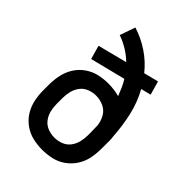

<svg xmlns="http://www.w3.org/2000/svg" viewBox="-218 -831 936 936"><g transform="rotate(45 250.0 -363.5)"><path d="M250 8Q283 8 315.5 0.5Q348 -7 375 -26.5Q402 -46 420 -74Q438 -102 444.5 -134.5Q451 -167 451 -200V-241Q451 -252 451 -262Q451 -272 449 -283Q445 -350 430 -417Q415 -484 382 -543L434 -556L414 -627L338 -608Q302 -653 253.5 -685.5Q205 -718 150 -735L122 -655Q188 -632 238 -584L86 -545L106 -474L289 -520Q301 -501 310 -480.5Q319 -460 327 -439Q308 -444 289 -446.5Q270 -449 250 -449Q217 -449 185 -441.5Q153 -434 125.5 -414.5Q98 -395 80.5 -367Q63 -339 56 -306.5Q49 -274 49 -241V-200Q49 -167 56 -134.5Q63 -102 80.5 -74Q98 -46 125.5 -26.5Q153 -7 185 0.5Q217 8 250 8ZM250 -76Q227 -76 204.5 -84.5Q182 -93 167.5 -112Q153 -131 147.5 -154Q142 -177 142 -200V-241Q142 -264 147.5 -287Q153 -310 167.5 -329Q182 -348 204.5 -356.5Q227 -365 250 -365Q277 -365 302 -353.5Q327 -342 340.5 -318Q354 -294 357 -267Q358 -244 358 -221V-200Q358 -177 352.5 -154Q347 -131 332.5 -112Q318 -93 295.5 -84.5Q273 -76 250 -76Z"/></g></svg>

Font: Iosevka SS08 Medium
Style: Regular
Weight: 500
Monospace: yes
Designer: Belleve Invis
Foundry: Belleve Invis
Version: Version 3.4.3; ttfautohint (v1.8.3)